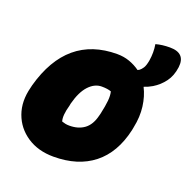

<svg xmlns="http://www.w3.org/2000/svg" viewBox="-123 -795 915 927"><g transform="rotate(20 334.5 -332.0)"><path d="M368 -559Q402 -559 431.5 -548.5Q461 -538 486 -520Q491 -522 495 -525Q503 -531 511 -543Q519 -555 524 -583Q531 -626 524 -667Q556 -676 596 -676Q677 -676 668 -601Q662 -555 639 -524Q616 -493 583 -473Q563 -461 541 -454Q562 -413 568.5 -362Q575 -311 563 -254L560 -238Q532 -114 452 -51Q372 12 247 12Q168 12 111.5 -25.5Q55 -63 32.5 -125.5Q10 -188 30 -264L33 -277Q111 -559 368 -559ZM351 -386Q315 -386 285 -354Q255 -322 238 -257L236 -246Q220 -190 229 -162Q238 -159 247 -157Q256 -155 268 -155Q314 -155 344.5 -177.5Q375 -200 387 -249L390 -260Q400 -305 402.5 -332.5Q405 -360 400 -379Q382 -386 351 -386Z"/></g></svg>

Font: Recursive Sn Csl St Blk
Style: Italic
Weight: 900
Italic angle: -15°
Version: Version 1.079;hotconv 1.0.112;makeotfexe 2.5.65598; ttfautoh